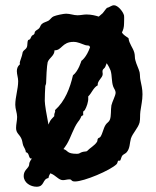

<svg xmlns="http://www.w3.org/2000/svg" viewBox="-20 -653 592 729"><path d="M451 -564C451 -573 452 -585 451 -594C448 -608 428 -633 413 -633C403 -633 396 -625 386 -623C380 -617 376 -610 370 -603C365 -598 360 -595 355 -590C342 -594 327 -598 308 -598C297 -598 286 -595 274 -595C260 -595 246 -601 231 -601C221 -601 193 -595 184 -591C176 -588 172 -580 165 -575C157 -570 145 -568 139 -562C134 -558 133 -551 129 -546C125 -541 116 -538 113 -533C111 -530 112 -526 110 -524C104 -516 103 -525 94 -504L87 -501C82 -492 86 -481 81 -472C76 -463 66 -462 65 -449C64 -441 55 -419 55 -415C55 -413 56 -410 55 -408C47 -402 44 -392 44 -383C44 -370 49 -358 49 -345C49 -315 38 -285 38 -255C38 -239 45 -224 45 -209C45 -195 41 -181 41 -167C41 -147 54 -143 61 -127C65 -119 65 -110 68 -101C71 -93 78 -85 78 -75C90 -74 89 -57 94 -53C95 -50 99 -52 101 -51C98 -47 95 -43 93 -38C90 -33 92 -27 89 -22C85 -13 70 -5 70 15C70 41 96 56 119 56C150 56 140 27 164 23C165 16 168 10 171 5C192 12 202 31 219 31C227 31 235 28 243 28C255 28 248 36 265 36C299 36 399 -6 423 -30C427 -35 426 -40 429 -43H436C440 -49 440 -57 445 -63C450 -68 457 -70 461 -75C474 -90 472 -110 477 -127C484 -148 504 -166 510 -188C513 -202 511 -216 513 -230C516 -253 521 -271 521 -295C521 -316 517 -330 513 -350C511 -359 512 -369 510 -379C506 -394 498 -408 494 -424C491 -433 493 -443 490 -453C485 -472 470 -487 468 -508C459 -515 448 -520 443 -530C448 -539 451 -550 451 -564ZM419 -301C419 -290 406 -267 403 -253C400 -236 403 -213 397 -198C394 -190 385 -186 381 -179C372 -165 370 -146 361 -133C359 -130 354 -130 352 -127C349 -123 351 -118 348 -114C339 -100 321 -91 310 -79C305 -77 297 -78 290 -75C282 -72 282 -69 272 -69C232 -69 239 -82 221 -87C225 -93 230 -99 234 -106C250 -133 258 -165 276 -190C282 -197 286 -204 289 -212L296 -216V-218C296 -221 295 -225 296 -229C297 -232 300 -232 302 -235C309 -247 316 -267 315 -281V-287C328 -299 334 -320 351 -329C349 -347 370 -357 370 -372C370 -376 368 -382 370 -387C372 -392 378 -394 380 -400L385 -413C392 -403 397 -393 400 -385C406 -365 403 -343 410 -324C413 -316 419 -310 419 -301ZM303 -482C308 -480 315 -481 319 -479L322 -474C308 -434 289 -422 289 -422C289 -422 278 -383 257 -367C246 -319 227 -269 189 -235C191 -227 186 -224 186 -217V-212C178 -203 172 -199 167 -187L164 -180C157 -215 150 -257 150 -270C150 -289 151 -308 152 -327C153 -330 155 -334 155 -337C155 -351 158 -407 161 -417C167 -434 187 -441 187 -462C215 -461 215 -494 259 -494C276 -494 288 -487 303 -482Z"/></svg>

Font: Margarine
Style: Regular
Weight: 400
Designer: Astigmatic (AOETI)
Foundry: Astigmatic (AOETI)
Version: Version 1.000